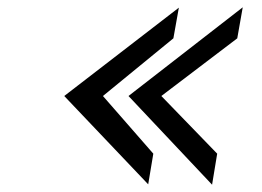

<svg xmlns="http://www.w3.org/2000/svg" viewBox="-20 -545 719 526"><path d="M561 -39 575 -124 422 -282 630 -440 645 -525 332 -282ZM386 -40 400 -124 262 -282 455 -440 470 -524 156 -282Z"/></svg>

Font: Charger Monospace
Style: Regular
Weight: 400
Designer: Jasper
Foundry: Cannot Into Space Fonts
Version: Version 0.980